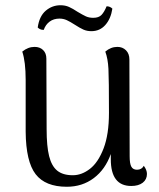

<svg xmlns="http://www.w3.org/2000/svg" viewBox="-20 -700 606 733"><path d="M541 -36Q541 -15 525 -2.5Q509 10 481 10Q403 10 403 -92V-112Q382 -53 338 -20Q294 13 235 13Q153 13 116 -35Q79 -83 78 -197V-395Q78 -464 65 -503Q87 -521 112 -521Q132 -521 144.5 -509Q157 -497 157 -476L158 -207Q158 -142 167.5 -104Q177 -66 198.5 -48.5Q220 -31 258 -31Q292 -31 323.5 -55.5Q355 -80 375.5 -133.5Q396 -187 396 -269Q396 -398 394 -437Q392 -476 382 -503Q403 -521 428 -521Q448 -521 461 -508Q474 -495 474 -473L475 -103Q475 -75 481.5 -63.5Q488 -52 503 -52Q521 -52 529 -67Q541 -51 541 -36ZM329 -581Q312 -581 298.5 -587Q285 -593 265 -606Q248 -617 235 -623Q222 -629 207 -629Q185 -629 169.5 -617.5Q154 -606 147 -586H145Q133 -586 124 -595Q130 -638 154.5 -659Q179 -680 211 -680Q229 -680 243.5 -673.5Q258 -667 276 -655Q296 -643 308 -637.5Q320 -632 336 -632Q357 -632 367.5 -643Q378 -654 387 -676Q400 -676 409 -667Q403 -628 382 -604.5Q361 -581 329 -581Z"/></svg>

Font: Arima Madurai
Style: Regular
Weight: 400
Designer: Joana Correia and Natanael Gama
Foundry: NDISCOVER
Version: Version 1.019